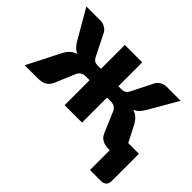

<svg xmlns="http://www.w3.org/2000/svg" viewBox="-142 -759 1169 1169"><g transform="rotate(45 442.5 -175.0)"><path d="M784.2 -110.8H876.5V126Q876.5 146 864.3 158.2Q851.6 169.9 833 169.9H735.4V0H733.4Q712.9 0 698.2 -2.9Q683.1 -5.9 671.4 -12.7Q659.7 -19 651.9 -28.3Q645 -36.6 638.2 -50.8L583 -181.6Q575.7 -199.2 561.5 -207.5Q547.9 -215.3 528.3 -215.3H497.1V0H347.2V-215.3H315.4Q296.9 -215.3 283.2 -207.5Q268.6 -199.2 261.2 -181.6L206.1 -50.8Q200.2 -38.1 191.9 -28.3Q183.6 -18.6 172.9 -12.7Q161.6 -5.9 146.5 -2.9Q130.4 0 110.4 0H3.4L111.8 -212.9Q123 -234.9 140.6 -252.4Q158.2 -268.6 182.1 -275.9Q164.1 -282.2 150.4 -295.9Q137.7 -308.6 125 -330.1L16.1 -518.6H138.7Q158.2 -518.6 176.8 -507.8Q195.8 -497.1 204.6 -479.5L272.9 -342.3Q280.8 -326.7 291.5 -319.8Q301.3 -313 322.3 -313H347.2V-518.6H497.1V-313H519Q540 -313 551.3 -319.8Q563 -327.1 570.8 -342.3L639.6 -479.5Q648.9 -497.1 667 -507.8Q685.5 -518.6 705.6 -518.6H828.1L719.2 -330.1Q707.5 -310.1 693.4 -295.9Q679.2 -281.7 662.1 -275.9Q686 -268.6 703.6 -252.4Q720.2 -235.8 731.9 -212.9Z"/></g></svg>

Font: Lato-ExtraBold
Style: Regular
Weight: 500
Designer: Lukasz Dziedzic with Adam Twardoch and Botio Nikoltchev
Foundry: tyPoland Lukasz Dziedzic
Version: ""